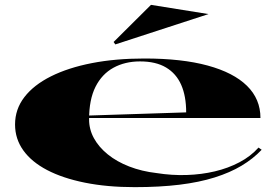

<svg xmlns="http://www.w3.org/2000/svg" viewBox="-20 -756 1144 791"><path d="M575 -515Q729 -515 835.5 -486Q942 -457 997.5 -402.5Q1053 -348 1053 -270H345V-280L747 -293Q747 -360 726.5 -406.5Q706 -453 664 -478Q622 -503 557 -503Q495 -503 447.5 -477Q400 -451 373.5 -398.5Q347 -346 347 -264Q347 -223 367 -186.5Q387 -150 424 -120Q461 -90 512.5 -70Q564 -50 625 -43Q688 -33 749 -35Q810 -37 865 -50Q920 -63 966.5 -87.5Q1013 -112 1045 -148L1058 -139Q1023 -102 975.5 -73.5Q928 -45 864.5 -25Q801 -5 719.5 5Q638 15 535 15Q421 15 329.5 -3.5Q238 -22 174 -55.5Q110 -89 76 -136.5Q42 -184 42 -243Q42 -306 80.5 -356Q119 -406 190 -441.5Q261 -477 358.5 -496Q456 -515 575 -515ZM455 -573 448 -583 602 -736 839 -698Z"/></svg>

Font: Kalnia Expanded Medium
Style: Regular
Weight: 500
Width: 7
Designer: Frida Medrano
Foundry: Frida Medrano
Version: Version 1.105